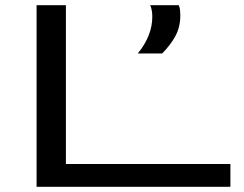

<svg xmlns="http://www.w3.org/2000/svg" viewBox="-20 -720 939 740"><path d="M121 0V-700H234V-88H868V0ZM511 -514Q567 -582 567 -656Q567 -668 565 -679.5Q563 -691 559 -700H669Q673 -690 674 -680.5Q675 -671 675 -661Q675 -616 656 -581Q637 -546 605 -514Z"/></svg>

Font: Georama ExtraExtended
Style: Regular
Weight: 400
Width: 8
Designer: Jean-Baptiste Levee
Foundry: Production Type
Version: Version 1.000